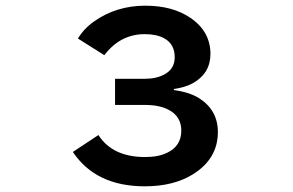

<svg xmlns="http://www.w3.org/2000/svg" viewBox="-20 -611 1040 682"><path d="M388.7 -331.1H493.7Q535.6 -331.1 564 -346.7Q600.6 -366.2 600.6 -407.7Q600.6 -454.6 563 -475.1Q536.1 -489.7 494.1 -489.7Q407.2 -489.7 350.6 -415L256.8 -474.1Q278.3 -509.8 314.5 -535.2Q393.6 -590.8 496.1 -590.8Q593.3 -590.8 656.7 -547.4Q727.5 -499 727.5 -419.4Q727.5 -350.6 665 -315.4Q638.7 -300.8 597.7 -294.9V-291Q653.3 -283.7 688 -261.7Q753.9 -219.2 753.9 -142.1Q753.9 -46.9 665 8.3Q596.7 50.8 494.1 50.8Q320.3 50.8 238.8 -71.3L329.6 -131.3Q379.9 -53.2 495.6 -53.2Q542.5 -53.2 573.7 -68.4Q624 -92.3 624 -147Q624 -197.8 578.6 -221.2Q546.4 -238.3 493.7 -238.3H388.7Z"/></svg>

Font: BIZ UDGothic
Style: Bold
Weight: 700
Monospace: yes
Designer: TypeBank Co., Ltd.
Foundry: Morisawa Inc.
Version: Version 1.05